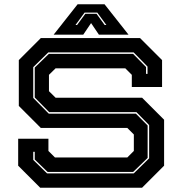

<svg xmlns="http://www.w3.org/2000/svg" viewBox="-20 -878 852 898"><path d="M168 0 65 -103V-229H206.5V-172L237 -141.5H575.5L606 -172V-249L575.5 -279.5H171L68 -382.5V-597L171 -700H635L738 -597V-471H596.5V-528L566 -558.5H240L209 -528V-451.5L240 -421H644.5L747.5 -318V-103L644.5 0ZM200 -67H605.5L677.5 -137.5V-293L618 -353.5H210L142.5 -422V-562L208.5 -626H602.5L663 -564.5V-532.5H670V-566.5L605 -633H206L135.5 -564V-420L208 -346.5H615.5L670.5 -291V-139.5L603 -74H202.5L142.5 -132V-168H135.5V-130ZM343 -858H469L581 -716H442.5L406 -770L369.5 -716H231ZM375.5 -819 333 -761H340.5L379 -813.5H431.5L469.5 -761H477.5L435 -819Z"/></svg>

Font: Tourney Expanded ExtraBold
Style: Regular
Weight: 800
Width: 7
Designer: Tyler Finck
Foundry: Etcetera Type Co
Version: Version 1.010; ttfautohint (v1.8.3)